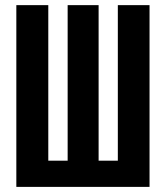

<svg xmlns="http://www.w3.org/2000/svg" viewBox="-20 -731 640 751"><path d="M168.9 -710.9H43.9V0H564.9V-710.9H440.9V-102.5H365.7V-710.9H244.6V-102.5H168.9Z"/></svg>

Font: Roboto Mono SemiBold
Style: Regular
Weight: 600
Monospace: yes
Designer: Google
Version: Version 3.000